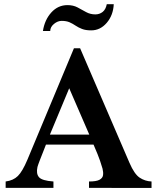

<svg xmlns="http://www.w3.org/2000/svg" viewBox="-20 -908 759 928"><path d="M712.4 0.5 410.2 0V-30.8Q445.8 -30.8 460.9 -39.1Q476.1 -47.4 478 -61.3Q480 -75.2 475.6 -92.8Q471.7 -106.4 463.4 -131.3Q455.1 -156.2 432.1 -209H202.1Q197.8 -197.3 189.2 -176Q180.7 -154.8 172.4 -133.3Q164.1 -111.8 161.1 -101.1Q153.8 -68.4 168.5 -51.5Q183.1 -34.7 238.3 -30.8V0H7.3V-30.8Q44.4 -35.6 66.4 -57.4Q88.4 -79.1 112.3 -135.7L337.4 -674.8H367.2L606 -120.6Q629.4 -66.4 655 -49.3Q680.7 -32.2 712.4 -30.8ZM221.2 -257.3H411.6L314.5 -481.4ZM496.1 -887.7H529.8Q527.3 -834.5 496.1 -797.9Q464.8 -761.2 420.9 -761.2Q394 -761.2 376.5 -768.1Q358.9 -774.9 345.2 -784.2Q331.5 -793.5 316.2 -800.3Q300.8 -807.1 277.8 -807.1Q258.8 -807.1 241 -792.5Q223.1 -777.8 222.7 -758.3H187.5Q195.8 -812 228 -847.7Q260.3 -883.3 306.2 -883.3Q334 -883.3 355 -872.1Q376 -860.8 396.2 -849.6Q416.5 -838.4 440.9 -838.4Q460.9 -838.4 476.1 -850.3Q491.2 -862.3 496.1 -887.7Z"/></svg>

Font: Awami Nastaliq
Style: Bold
Weight: 700
Designer: Peter Martin, SIL International
Foundry: SIL International
Version: Version 3.100